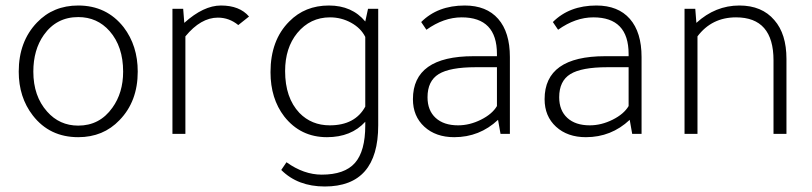

<svg xmlns="http://www.w3.org/2000/svg" viewBox="-20 -486 2948 697"><path d="M264 -466Q367 -466 429 -387Q480 -320 480 -226Q480 -118 414 -50Q355 12 264 12Q160 12 99 -67Q48 -133 48 -226Q48 -335 114 -404Q173 -466 264 -466ZM264 -424Q185 -424 139 -359Q101 -305 101 -226Q101 -137 151 -81Q196 -30 264 -30Q342 -30 388 -95Q427 -149 427 -226Q427 -317 378 -373Q333 -424 264 -424Z M649 -403Q719 -466 782 -466Q850 -466 884 -426L845 -395Q812 -422 771 -422Q709 -422 653 -354V0H606V-454H645Z M1306 -31V-44Q1255 12 1167 12Q1071 12 1012 -63Q962 -128 962 -224Q962 -340 1030 -408Q1087 -466 1174 -466Q1258 -466 1306 -408L1316 -454H1353V-31Q1353 191 1159 191Q1061 191 1001 131L1020 103Q1083 148 1148 148Q1231 148 1268.5 105.5Q1306 63 1306 -31ZM1306 -99V-352Q1290 -384 1254.5 -403.5Q1219 -423 1178 -423Q1106 -423 1059 -366Q1015 -312 1015 -228Q1015 -131 1067 -76Q1111 -31 1177 -31Q1269 -31 1306 -99Z M1831 0H1797L1788 -51Q1721 12 1629 12Q1562 12 1520.5 -26Q1479 -64 1479 -126Q1479 -282 1699 -282H1784V-290Q1784 -423 1656 -423Q1591 -423 1528 -378L1509 -406Q1569 -466 1667 -466Q1746 -466 1788.5 -417.5Q1831 -369 1831 -279ZM1784 -242H1707Q1613 -242 1572.5 -217Q1532 -192 1532 -133Q1532 -85 1561.5 -58Q1591 -31 1643 -31Q1685 -31 1726 -51.5Q1767 -72 1784 -101Z M2309 0H2275L2266 -51Q2199 12 2107 12Q2040 12 1998.5 -26Q1957 -64 1957 -126Q1957 -282 2177 -282H2262V-290Q2262 -423 2134 -423Q2069 -423 2006 -378L1987 -406Q2047 -466 2145 -466Q2224 -466 2266.5 -417.5Q2309 -369 2309 -279ZM2262 -242H2185Q2091 -242 2050.5 -217Q2010 -192 2010 -133Q2010 -85 2039.5 -58Q2069 -31 2121 -31Q2163 -31 2204 -51.5Q2245 -72 2262 -101Z M2508 -403Q2577 -466 2664 -466Q2746 -466 2791 -413Q2835 -363 2835 -272V0H2788V-267Q2788 -423 2652 -423Q2564 -423 2512 -354V0H2465V-454H2504Z"/></svg>

Font: Tajawal Light
Style: Regular
Weight: 300
Designer: Boutros Fonts
Foundry: Created by Boutros International 2017
Version: Version 1.700